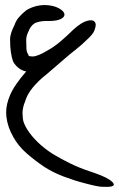

<svg xmlns="http://www.w3.org/2000/svg" viewBox="-20 -331 472 762"><path d="M160.2 -247.6Q147.5 -247.6 136 -244.9Q124.5 -242.2 117.7 -238.8Q107.9 -232.4 101.8 -223.4Q95.7 -214.4 92.3 -204.6Q88.9 -198.2 86.4 -189.5Q84 -180.7 84 -170.9Q84 -151.4 85 -136.7Q85.9 -122.1 92.3 -115.2Q92.3 -108.9 97.4 -107.9Q102.5 -106.9 109.4 -106.9Q119.1 -106.9 134 -112.8Q148.9 -118.7 164.6 -128.4Q193.8 -144 221.2 -167.5Q248.5 -190.9 271 -213.4Q302.7 -242.2 325.2 -248Q333.5 -250.5 340.3 -250.5Q350.6 -250.5 355.5 -244.6Q359.9 -239.7 359.9 -231.9Q359.9 -224.6 354.5 -209.7Q349.1 -194.8 322.3 -170.9Q302.7 -151.4 281 -134.5Q259.3 -117.7 236.8 -98.1Q214.4 -79.1 190.7 -58.3Q167 -37.6 147.5 -22Q118.7 3.9 102.3 26.6Q85.9 49.3 79.6 71.8Q69.3 95.7 69.3 118.7Q69.3 123.5 70.8 140.1Q72.3 156.7 87.9 182.6Q104 208 129.4 232.9Q154.8 257.8 189.9 280.3Q222.2 299.8 259.3 317.9Q296.4 335.9 335 348.6Q389.2 366.2 412.6 380.9Q431.6 393.6 431.6 400.9Q431.6 402.3 431.2 403.8Q427.2 410.6 404.8 410.6Q400.9 410.6 383.5 410.2Q366.2 409.7 313.5 395.5Q275.4 385.7 233.4 369.9Q191.4 354 156.2 331.5Q117.7 305.7 84.7 276.6Q51.8 247.6 32.7 212.4Q10.3 173.8 5.4 132.3Q4.4 124 4.4 115.7Q4.4 82.5 20 46.4Q29.8 23.9 45.7 1.2Q61.5 -21.5 84 -47.4Q51.8 -53.7 32.7 -85.4Q20 -118.2 20 -174.8Q20 -187.5 25.1 -202.6Q30.3 -217.8 37.1 -230.5Q43.5 -249.5 55.7 -263.4Q67.9 -277.3 84 -290Q99.6 -299.8 118.7 -305.4Q137.7 -311 160.2 -311Q192.4 -309.6 212.4 -298.8Q232.4 -288.1 235.4 -276.4Q235.8 -274.4 235.8 -272.9Q235.8 -262.7 220.7 -255.4Q205.6 -247.6 171.4 -247.6Z"/></svg>

Font: DimaLove
Style: regular
Weight: 400
Designer: R.Balvardi
Foundry: Dima Software Group
Version: Version 1.00;May 4, 2019;FontCreator 11.5.0.2427 64-bit